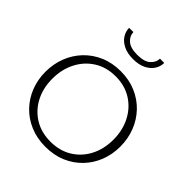

<svg xmlns="http://www.w3.org/2000/svg" viewBox="-252 -1110 1276 1276"><g transform="rotate(45 386.0 -471.5)"><path d="M386 5Q307 5 242 -22.5Q177 -50 130.5 -98.5Q84 -147 59 -211Q34 -275 34 -348Q34 -422 59 -486.5Q84 -551 130.5 -600Q177 -649 241.5 -677Q306 -705 386 -705Q466 -705 530.5 -677Q595 -649 641.5 -600Q688 -551 713 -486.5Q738 -422 738 -348Q738 -275 713 -211Q688 -147 641.5 -98.5Q595 -50 530.5 -22.5Q466 5 386 5ZM386 -43Q472 -43 536.5 -82.5Q601 -122 637 -191Q673 -260 673 -348Q673 -436 637 -506Q601 -576 536.5 -616.5Q472 -657 386 -657Q300 -657 235.5 -616.5Q171 -576 135 -506Q99 -436 99 -348Q99 -260 135 -191Q171 -122 235.5 -82.5Q300 -43 386 -43ZM551 -948Q551 -915 532.5 -885.5Q514 -856 477 -837.5Q440 -819 386 -819Q332 -819 295 -837.5Q258 -856 239.5 -885.5Q221 -915 221 -948H261Q261 -914 290.5 -886.5Q320 -859 386 -859Q452 -859 481.5 -886.5Q511 -914 511 -948Z"/></g></svg>

Font: Panamera
Style: Regular
Weight: 400
Designer: Bastien Sozeau
Foundry: NBR — Bastien Sozeau
Version: Version 3.002; ttfautohint (v1.8.4.7-5d5b);gftools[0.9.33]